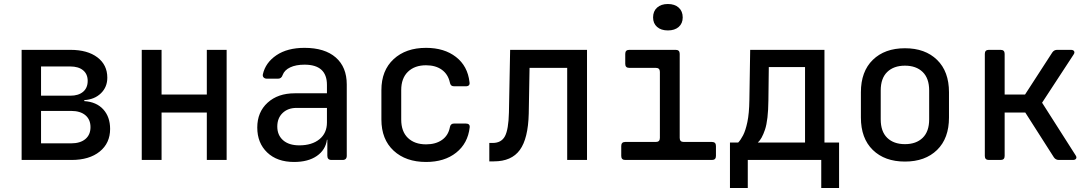

<svg xmlns="http://www.w3.org/2000/svg" viewBox="-20 -799 5440 959"><path d="M88 0V-550H332Q417 -550 466.5 -512.5Q516 -475 516 -411Q516 -364 484 -333Q452 -302 401 -299V-294Q462 -290 496 -252.5Q530 -215 530 -155Q530 -84 478 -42Q426 0 337 0ZM185 -321H331Q372 -321 395 -340.5Q418 -360 418 -395Q418 -429 395 -448Q372 -467 331 -467H185ZM185 -83H335Q381 -83 406.5 -104.5Q432 -126 432 -164Q432 -202 406.5 -223.5Q381 -245 335 -245H185Z M688 0V-550H787V-327H1013V-550H1112V0H1013V-237H787V0Z M1449 10Q1364 10 1314.5 -37.5Q1265 -85 1265 -162Q1265 -239 1316.5 -286Q1368 -333 1452 -333H1613V-375Q1613 -476 1501 -476Q1458 -476 1429.5 -462.5Q1401 -449 1392 -425Q1386 -406 1369 -406H1313Q1303 -406 1297 -412Q1291 -418 1293 -428Q1306 -486 1360.5 -523Q1415 -560 1501 -560Q1602 -560 1657 -512Q1712 -464 1712 -377V-21Q1712 0 1691 0H1636Q1615 0 1615 -21V-101H1613Q1606 -50 1562.5 -20Q1519 10 1449 10ZM1475 -73Q1538 -73 1575.5 -103.5Q1613 -134 1613 -187V-260H1461Q1418 -260 1391.5 -234.5Q1365 -209 1365 -167Q1365 -124 1394 -98.5Q1423 -73 1475 -73Z M2108 10Q2007 10 1946 -46.5Q1885 -103 1885 -202V-349Q1885 -447 1946 -503.5Q2007 -560 2108 -560Q2199 -560 2257.5 -514.5Q2316 -469 2325 -389Q2329 -368 2306 -368H2248Q2230 -368 2227 -387Q2218 -428 2187 -450.5Q2156 -473 2108 -473Q2051 -473 2017.5 -440.5Q1984 -408 1984 -349V-202Q1984 -142 2017.5 -110Q2051 -78 2108 -78Q2156 -78 2187.5 -100Q2219 -122 2227 -163Q2230 -182 2248 -182H2306Q2328 -182 2326 -163Q2317 -83 2258.5 -36.5Q2200 10 2108 10Z M2424 7V-85H2441Q2484 -85 2502 -118.5Q2520 -152 2522 -237L2528 -550H2912V0H2813V-460H2625L2621 -232Q2618 -107 2576.5 -50Q2535 7 2447 7Z M3103 0Q3083 0 3083 -20V-70Q3083 -90 3103 -90H3256Q3276 -90 3276 -110V-440Q3276 -460 3256 -460H3123Q3103 -460 3103 -480V-530Q3103 -550 3123 -550H3355Q3375 -550 3375 -530V-110Q3375 -90 3395 -90H3536Q3556 -90 3556 -70V-20Q3556 0 3536 0ZM3316 -647Q3282 -647 3262 -664.5Q3242 -682 3242 -712Q3242 -743 3262 -761Q3282 -779 3316 -779Q3350 -779 3370 -761Q3390 -743 3390 -712Q3390 -682 3370 -664.5Q3350 -647 3316 -647Z M3626 140V-87H3667Q3679 -99 3691.5 -123Q3704 -147 3713 -189.5Q3722 -232 3723 -299L3727 -550H4098V-87H4171V140H4082V0H3715V140ZM3765 -87H4001V-464H3820L3818 -298Q3817 -199 3801 -151.5Q3785 -104 3765 -87Z M4500 8Q4399 8 4339.5 -50Q4280 -108 4280 -212V-338Q4280 -442 4339.5 -500Q4399 -558 4500 -558Q4601 -558 4660.5 -500Q4720 -442 4720 -338V-212Q4720 -108 4660.5 -50Q4601 8 4500 8ZM4500 -79Q4556 -79 4588.5 -110.5Q4621 -142 4621 -203V-347Q4621 -408 4588.5 -439.5Q4556 -471 4500 -471Q4444 -471 4411.5 -439.5Q4379 -408 4379 -347V-203Q4379 -142 4411.5 -110.5Q4444 -79 4500 -79Z M4919 0Q4899 0 4899 -20V-530Q4899 -550 4919 -550H4978Q4998 -550 4998 -530V-327H5100L5236 -537Q5245 -550 5260 -550H5329Q5341 -550 5345 -543Q5349 -536 5342 -526L5185 -286L5352 -24Q5359 -14 5355 -7Q5351 0 5339 0H5269Q5253 0 5244 -13L5101 -237H4998V-20Q4998 0 4978 0Z"/></svg>

Font: Pitagon Sans Mono Medium
Style: Regular
Weight: 500
Monospace: yes
Designer: Travis Tran
Foundry: Pitagon
Version: Version 1.001; ttfautohint (v1.8.4.7-5d5b);gftools[0.9.26]